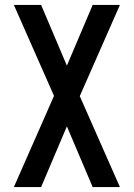

<svg xmlns="http://www.w3.org/2000/svg" viewBox="-20 -755 540 775"><path d="M36 0 198 -368 36 -735H146L250 -490L354 -735H464L302 -367L464 0H354L250 -245L146 0Z"/></svg>

Font: Zed Sans Semibold
Style: Regular
Weight: 600
Designer: Belleve Invis
Foundry: Belleve Invis
Version: Version 1.0.0; ttfautohint (v1.8.4)